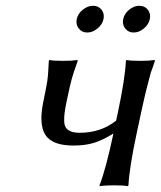

<svg xmlns="http://www.w3.org/2000/svg" viewBox="-20 -639 554 662"><path d="M129.9 -291 135.7 -319.3Q138.2 -331.1 140.1 -342.8L143.1 -359.9Q144 -365.7 145 -376.7Q146 -387.7 146.2 -391.1Q146.5 -394.5 147.2 -409.2Q147.9 -423.8 148.4 -429.2L149.9 -432.1Q163.1 -429.2 198.2 -429.2Q213.4 -429.2 225.6 -429.9Q237.8 -430.7 242.2 -431.6L246.6 -432.1L248 -429.2Q232.4 -385.3 227.3 -366.7Q222.2 -348.1 210.4 -293Q205.1 -267.1 202.9 -251Q200.7 -234.9 201.4 -220.2Q202.1 -205.6 208 -197.8Q213.9 -189.9 225.3 -185.5Q236.8 -181.2 255.4 -181.2Q327.6 -181.2 380.4 -223.1L386.2 -250Q411.1 -367.2 414.1 -429.2L416 -432.1Q429.2 -429.2 464.4 -429.2Q479.5 -429.2 491.7 -429.9Q503.9 -430.7 508.3 -431.6L512.7 -432.1L514.2 -429.2L506.8 -407.2L500 -388.7Q497.6 -380.4 494.1 -366.5Q490.7 -352.5 489 -346.9Q487.3 -341.3 483.2 -324Q479 -306.6 478 -302.2L472.2 -276.4L466.3 -250L451.2 -179.2Q425.8 -60.1 422.9 0L420.4 2.9Q407.2 0 373 0Q357.4 0 345 0.7Q332.5 1.5 328.1 2L323.2 2.9V0Q345.7 -58.6 371.1 -178.7Q335.9 -156.7 305.7 -147Q275.4 -137.2 232.9 -137.2Q160.2 -137.2 136.5 -173.8Q112.8 -210.4 129.9 -291ZM251.5 -540.8Q240.7 -554.7 244.6 -573.2Q248.5 -591.8 265.4 -605.5Q282.2 -619.1 300.8 -619.1Q319.3 -619.1 330.1 -605.5Q340.8 -591.8 336.9 -573.2Q333 -554.7 316.2 -540.8Q299.3 -526.9 280.8 -526.9Q262.2 -526.9 251.5 -540.8ZM411.6 -540.8Q400.9 -554.7 404.8 -573.2Q408.7 -591.8 425.3 -605.5Q441.9 -619.1 460.4 -619.1Q479 -619.1 489.7 -605.5Q500.5 -591.8 496.6 -573.2Q492.7 -554.7 476.1 -540.8Q459.5 -526.9 440.9 -526.9Q422.4 -526.9 411.6 -540.8Z"/></svg>

Font: Linux Biolinum G
Style: Italic
Weight: 400
Italic angle: -12°
Designer: Philipp H. Poll
Foundry: Philipp H. Poll
Version: Version 0.5.1